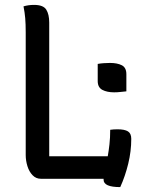

<svg xmlns="http://www.w3.org/2000/svg" viewBox="-20 -730 590 784"><path d="M379 -469Q390 -471 403 -472Q416 -473 429 -473Q459 -473 477.5 -463.5Q496 -454 496 -427V-357Q485 -356 472 -354.5Q459 -353 446 -353Q417 -353 398 -363Q379 -373 379 -399ZM147 0Q127 0 113 -14.5Q99 -29 92 -51.5Q85 -74 85 -97V-598Q85 -632 83 -655.5Q81 -679 76 -704Q96 -710 119 -710Q157 -710 169 -690.5Q181 -671 181 -638V-92H420Q424 -114 427 -141Q430 -168 430 -200Q436 -201 444 -201.5Q452 -202 460 -202Q489 -202 502.5 -193.5Q516 -185 516 -163Q516 -112 503.5 -61Q491 -10 471 34Q403 34 403 4Q403 2 403 0Z"/></svg>

Font: Recursive Sn Csl St
Style: Regular
Weight: 400
Version: Version 1.079;hotconv 1.0.112;makeotfexe 2.5.65598; ttfautoh